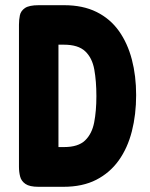

<svg xmlns="http://www.w3.org/2000/svg" viewBox="-20 -710 579 739"><path d="M128 9Q94 9 78 -2Q62 -13 57.5 -30.5Q53 -48 53 -68V-615Q53 -634 56.5 -651Q60 -668 76 -679Q92 -690 129 -690H227Q299 -690 351.5 -664Q404 -638 437.5 -591Q471 -544 487.5 -481Q504 -418 504 -344Q504 -269 487.5 -204.5Q471 -140 437 -92.5Q403 -45 350.5 -18Q298 9 224 9ZM205 -144H227Q281 -144 307.5 -169.5Q334 -195 342.5 -239Q351 -283 351 -340Q351 -397 343 -442Q335 -487 308 -512.5Q281 -538 226 -538H205Z"/></svg>

Font: Fredoka Condensed SemiBold
Style: Regular
Weight: 600
Width: 3
Designer: Ben Nathan
Foundry: Milena B. Brandão, Ben Nathan
Version: Version 2.001